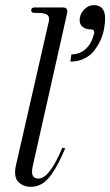

<svg xmlns="http://www.w3.org/2000/svg" viewBox="-20 -715 428 745"><path d="M344 -695Q388 -695 388 -643Q388 -626 383 -599Q379 -579 370.5 -560Q362 -541 347.5 -521Q333 -501 308.5 -488.5Q284 -476 253 -476L257 -504Q290 -504 313 -525.5Q336 -547 344 -582Q344 -584 345 -586Q346 -588 346 -589Q346 -601 331 -601Q313 -601 301 -610.5Q289 -620 289 -636Q289 -659 305.5 -677Q322 -695 344 -695ZM224 -686Q246 -686 240 -662L107 -70Q96 -22 129 -22Q172 -22 222 -142L233 -139Q218 -105 207 -83.5Q196 -62 179.5 -38Q163 -14 143 -2Q123 10 100 10Q70 10 51 -9.5Q32 -29 42 -74L169 -630Q172 -642 169 -650Q166 -658 156 -661Q146 -664 138.5 -664.5Q131 -665 118 -665Q117 -665 116 -665Q115 -665 114 -665Q101 -665 101 -675Q101 -686 114 -686Z"/></svg>

Font: HK Venetian
Style: Italic
Weight: 400
Italic angle: -12°
Version: Version 1.000;PS 001.000;hotconv 1.0.88;makeotf.lib2.5.64775